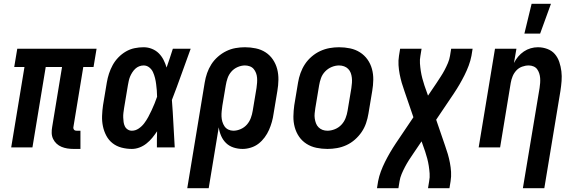

<svg xmlns="http://www.w3.org/2000/svg" viewBox="-20 -777 3040 1012"><path d="M404 8H368Q351 8 335 5.5Q319 3 304.5 -3Q290 -9 278.5 -19.5Q267 -30 260 -44.5Q253 -59 252.5 -75.5Q252 -92 255 -108L307 -424H221L151 0H39L109 -424H55L71 -520H489L473 -424H419L367 -108Q366 -104 367 -100Q368 -96 370.5 -93Q373 -90 376.5 -89Q380 -88 384 -88H404Z M675 8Q647 8 620.5 1Q594 -6 573.5 -22Q553 -38 540.5 -61.5Q528 -85 522.5 -111.5Q517 -138 518 -166Q519 -194 523 -222L543 -342Q547 -366 554.5 -389Q562 -412 574 -434Q586 -456 604 -474.5Q622 -493 643.5 -505.5Q665 -518 689 -523Q713 -528 737 -528Q760 -528 781 -519.5Q802 -511 817 -496Q832 -481 842 -461.5Q852 -442 858 -421Q867 -446 875 -470.5Q883 -495 891 -520H985Q960 -452 936 -384.5Q912 -317 886 -250Q891 -187 894 -124.5Q897 -62 901 0H807Q807 -21 807 -42.5Q807 -64 808 -85Q796 -67 782.5 -50.5Q769 -34 752 -20.5Q735 -7 715 0.5Q695 8 675 8ZM675 -88Q694 -88 711 -99.5Q728 -111 740 -127Q752 -143 761.5 -160.5Q771 -178 779 -195.5Q787 -213 794.5 -231Q802 -249 808 -267Q808 -284 806.5 -300.5Q805 -317 803 -333.5Q801 -350 797 -366Q793 -382 786.5 -396.5Q780 -411 767 -421.5Q754 -432 737 -432Q725 -432 713.5 -427.5Q702 -423 693 -414.5Q684 -406 677 -395Q670 -384 665.5 -373Q661 -362 658.5 -350Q656 -338 654 -327L634 -207Q632 -194 630.5 -182Q629 -170 629.5 -157.5Q630 -145 631.5 -133.5Q633 -122 638 -111.5Q643 -101 653 -94.5Q663 -88 675 -88Z M967 215 1059 -342Q1063 -367 1071.5 -391.5Q1080 -416 1094 -438Q1108 -460 1128.5 -478Q1149 -496 1172.5 -507.5Q1196 -519 1221 -523.5Q1246 -528 1271 -528Q1300 -528 1328.5 -522Q1357 -516 1380 -501Q1403 -486 1418.5 -463Q1434 -440 1441 -413Q1448 -386 1447.5 -356.5Q1447 -327 1442 -298L1422 -178Q1419 -156 1413 -134.5Q1407 -113 1398 -92.5Q1389 -72 1375 -53Q1361 -34 1343 -20Q1325 -6 1302.5 1Q1280 8 1259 8Q1234 8 1211 0.5Q1188 -7 1171.5 -23Q1155 -39 1145.5 -61Q1136 -83 1133 -106L1080 215ZM1210 -88Q1229 -88 1248.5 -96.5Q1268 -105 1281.5 -120.5Q1295 -136 1302 -155Q1309 -174 1312 -193L1332 -313Q1334 -327 1335 -340.5Q1336 -354 1335 -367Q1334 -380 1329.5 -392Q1325 -404 1317 -413.5Q1309 -423 1296.5 -427.5Q1284 -432 1271 -432Q1252 -432 1232.5 -423.5Q1213 -415 1199.5 -399.5Q1186 -384 1179.5 -365Q1173 -346 1170 -327L1152 -220Q1150 -206 1148.5 -191.5Q1147 -177 1147.5 -163Q1148 -149 1152 -135.5Q1156 -122 1163.5 -111Q1171 -100 1183.5 -94Q1196 -88 1210 -88Z M1706 8Q1676 8 1647.5 2Q1619 -4 1595.5 -19Q1572 -34 1556.5 -56.5Q1541 -79 1533.5 -106.5Q1526 -134 1526.5 -163.5Q1527 -193 1531 -222L1551 -342Q1555 -367 1564 -392Q1573 -417 1587.5 -439Q1602 -461 1623 -479Q1644 -497 1668 -508Q1692 -519 1717 -523.5Q1742 -528 1767 -528Q1797 -528 1825.5 -522Q1854 -516 1877.5 -501Q1901 -486 1917 -463.5Q1933 -441 1940.5 -413.5Q1948 -386 1947.5 -356.5Q1947 -327 1942 -298L1922 -178Q1918 -153 1909.5 -128Q1901 -103 1886 -81Q1871 -59 1850.5 -41Q1830 -23 1806 -12Q1782 -1 1756.5 3.5Q1731 8 1706 8ZM1706 -88Q1725 -88 1745 -96Q1765 -104 1779.5 -119.5Q1794 -135 1801.5 -154.5Q1809 -174 1812 -193L1832 -313Q1834 -327 1835 -340.5Q1836 -354 1834.5 -367.5Q1833 -381 1828.5 -393Q1824 -405 1815 -414Q1806 -423 1793.5 -427.5Q1781 -432 1767 -432Q1748 -432 1728.5 -424Q1709 -416 1694 -400.5Q1679 -385 1672 -365.5Q1665 -346 1662 -327L1642 -207Q1640 -193 1638.5 -179.5Q1637 -166 1639 -152.5Q1641 -139 1645.5 -127Q1650 -115 1659 -106Q1668 -97 1680 -92.5Q1692 -88 1706 -88Z M1967 215 1973 178Q1978 152 1987.5 126.5Q1997 101 2009.5 76Q2022 51 2036 27Q2050 3 2066 -21L2159 -159L2112 -296Q2104 -318 2097.5 -340.5Q2091 -363 2086.5 -386.5Q2082 -410 2080.5 -434Q2079 -458 2083 -483L2089 -520H2202L2196 -483Q2192 -463 2193.5 -442.5Q2195 -422 2198 -402.5Q2201 -383 2206 -364Q2211 -345 2217 -327L2236 -273L2280 -338Q2291 -355 2302.5 -372.5Q2314 -390 2323.5 -408Q2333 -426 2341 -445Q2349 -464 2352 -483L2358 -520H2471L2465 -483Q2460 -457 2450.5 -431.5Q2441 -406 2428.5 -381Q2416 -356 2402 -332Q2388 -308 2372 -284L2279 -146L2326 -9Q2334 13 2340.5 35.5Q2347 58 2351.5 81.5Q2356 105 2357.5 129Q2359 153 2355 178L2349 215H2236L2242 178Q2246 158 2244.5 137.5Q2243 117 2240 97.5Q2237 78 2232 59Q2227 40 2221 22L2202 -32L2158 33Q2146 50 2135 67.5Q2124 85 2114.5 103Q2105 121 2097 140Q2089 159 2086 178L2080 215Z M2736 215 2824 -313Q2826 -326 2827 -339.5Q2828 -353 2827 -366Q2826 -379 2822 -391Q2818 -403 2811 -412.5Q2804 -422 2792 -427Q2780 -432 2767 -432Q2749 -432 2731.5 -425.5Q2714 -419 2701.5 -405.5Q2689 -392 2682 -375Q2675 -358 2672 -340L2616 0H2503L2589 -520H2702L2689 -445Q2698 -463 2711 -478.5Q2724 -494 2741 -505.5Q2758 -517 2777 -522.5Q2796 -528 2815 -528Q2841 -528 2865 -519Q2889 -510 2904.5 -492Q2920 -474 2928 -450Q2936 -426 2939 -401Q2942 -376 2940 -350Q2938 -324 2934 -298L2849 215ZM2744 -600 2782 -757H2884L2827 -600Z"/></svg>

Font: Iosevka Term Curly Oblique
Style: Bold
Weight: 700
Italic angle: -9°
Designer: Belleve Invis
Foundry: Belleve Invis
Version: Version 32.3.0